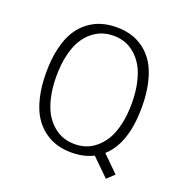

<svg xmlns="http://www.w3.org/2000/svg" viewBox="-139 -829 987 1033"><g transform="rotate(20 355.0 -313.0)"><path d="M356 11Q311.5 11 272.5 0Q233.5 -11 197.8 -37.5Q162 -64 136.5 -104.2Q111 -144.5 96 -206.8Q81 -269 81 -348Q81 -426.5 96 -488.8Q111 -551 136.5 -591.2Q162 -631.5 197.8 -657.8Q233.5 -684 272.5 -695Q311.5 -706 356 -706Q400 -706 438.8 -695Q477.5 -684 513 -657.8Q548.5 -631.5 573.8 -591.2Q599 -551 614 -488.8Q629 -426.5 629 -348Q629 -139 528 -49.5L620 41L578.5 80L480 -16.5Q424.5 11 356 11ZM356 -37.5Q388.5 -37.5 418.5 -47.2Q448.5 -57 476.5 -80.5Q504.5 -104 525.2 -138.8Q546 -173.5 558.5 -227.2Q571 -281 571 -348Q571 -414.5 558.5 -468.2Q546 -522 525.2 -556.8Q504.5 -591.5 476.5 -614.8Q448.5 -638 418.5 -647.8Q388.5 -657.5 356 -657.5Q323 -657.5 292.8 -647.8Q262.5 -638 234.2 -614.8Q206 -591.5 185.2 -556.8Q164.5 -522 152 -468.2Q139.5 -414.5 139.5 -348Q139.5 -281 152 -227.2Q164.5 -173.5 185.2 -138.8Q206 -104 234.2 -80.5Q262.5 -57 292.8 -47.2Q323 -37.5 356 -37.5Z"/></g></svg>

Font: League Mono UltraLight
Style: Regular
Weight: 200
Width: 6
Designer: Tyler Finck
Foundry: The League of Moveable Type / Tyler Finck
Version: Version 2.210